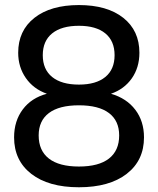

<svg xmlns="http://www.w3.org/2000/svg" viewBox="-20 -749 640 778"><path d="M37.1 -192.4Q37.1 -258.8 72.3 -305.7Q107.4 -352.5 169.9 -369.1Q115.2 -388.7 84.5 -433.1Q53.7 -477.5 53.7 -535.2Q53.7 -625 119.6 -676.8Q185.5 -728.5 299.8 -728.5Q414.1 -728.5 479.5 -676.8Q544.9 -625 544.9 -535.2Q544.9 -475.6 514.2 -431.6Q483.4 -387.7 429.7 -369.1Q493.2 -350.6 528.3 -304.2Q563.5 -257.8 563.5 -192.4Q563.5 -98.6 493.2 -44.4Q422.9 9.8 299.8 9.8Q176.8 9.8 106.9 -44.4Q37.1 -98.6 37.1 -192.4ZM136.7 -200.2Q136.7 -138.7 178.2 -106.4Q219.7 -74.2 299.8 -74.2Q379.9 -74.2 421.4 -106.4Q462.9 -138.7 462.9 -200.2Q462.9 -259.8 421.4 -291Q379.9 -322.3 299.8 -322.3Q219.7 -322.3 178.2 -291Q136.7 -259.8 136.7 -200.2ZM299.8 -406.2Q369.1 -406.2 406.7 -437Q444.3 -467.8 444.3 -525.4Q444.3 -583 406.7 -613.8Q369.1 -644.5 299.8 -644.5Q229.5 -644.5 191.4 -613.8Q153.3 -583 153.3 -525.4Q153.3 -467.8 191.4 -437Q229.5 -406.2 299.8 -406.2Z"/></svg>

Font: Min Sans Medium
Style: Regular
Weight: 500
Designer: Jinseong-Kim, NotoSansCJK, Nunito
Foundry: Jinseong-Kim
Version: Version 1.400;Glyphs 3.1.2 (3151)